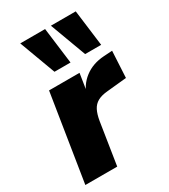

<svg xmlns="http://www.w3.org/2000/svg" viewBox="-187 -853 832 944"><g transform="rotate(-30 228.5 -381.5)"><path d="M13 0 91 -492H264L245 -371H236Q253 -429 298.5 -464Q344 -499 409 -503L457 -506L449 -356L338 -345Q303 -342 281.5 -330Q260 -318 248.5 -295.5Q237 -273 231 -237L194 0ZM334 -558 258 -763H399L425 -558ZM160 -558 84 -763H225L251 -558Z"/></g></svg>

Font: Nunito Sans 12pt Black
Style: Italic
Weight: 900
Italic angle: -9°
Designer: Vernon Adams
Foundry: Vernon Adams
Version: Version 3.101;gftools[0.9.27]